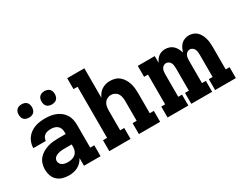

<svg xmlns="http://www.w3.org/2000/svg" viewBox="-83 -1202 2116 1675"><g transform="rotate(-30 975.0 -364.5)"><path d="M235 8H234Q203 8 173 -0.5Q143 -9 120 -30Q97 -51 87 -81Q77 -111 77 -142Q77 -170 85.5 -198Q94 -226 112.5 -247.5Q131 -269 156 -283.5Q181 -298 208.5 -306.5Q236 -315 264.5 -317.5Q293 -320 321 -320H389V-340Q389 -358 383 -375Q377 -392 363.5 -403Q350 -414 333 -418.5Q316 -423 298 -423Q282 -423 266.5 -420Q251 -417 237.5 -408Q224 -399 216.5 -384.5Q209 -370 209 -354H83Q83 -380 91 -405Q99 -430 114 -451Q129 -472 150.5 -487.5Q172 -503 196 -512Q220 -521 246 -524.5Q272 -528 298 -528Q325 -528 352 -524.5Q379 -521 404.5 -511Q430 -501 452 -484Q474 -467 488.5 -444Q503 -421 509 -394.5Q515 -368 515 -340V-110H556V0H389V-78Q378 -57 362 -40Q346 -23 325 -12Q304 -1 281 3.5Q258 8 235 8ZM286 -97Q305 -97 324.5 -102Q344 -107 359.5 -119.5Q375 -132 382 -150.5Q389 -169 389 -189V-215H321Q309 -215 297 -214.5Q285 -214 272.5 -212Q260 -210 248.5 -206Q237 -202 226.5 -195.5Q216 -189 209.5 -178Q203 -167 203 -155Q203 -141 210.5 -128.5Q218 -116 230.5 -109Q243 -102 257 -99.5Q271 -97 286 -97ZM415 -603Q402 -603 388.5 -607Q375 -611 365.5 -620.5Q356 -630 352 -643.5Q348 -657 348 -670Q348 -683 352 -696.5Q356 -710 365.5 -719.5Q375 -729 388.5 -733Q402 -737 415 -737Q428 -737 441.5 -733Q455 -729 464.5 -719.5Q474 -710 478 -696.5Q482 -683 482 -670Q482 -657 478 -643.5Q474 -630 464.5 -620.5Q455 -611 441.5 -607Q428 -603 415 -603ZM185 -603Q172 -603 158.5 -607Q145 -611 135.5 -620.5Q126 -630 122 -643.5Q118 -657 118 -670Q118 -683 122 -696.5Q126 -710 135.5 -719.5Q145 -729 158.5 -733Q172 -737 185 -737Q198 -737 211.5 -733Q225 -729 234.5 -719.5Q244 -710 248 -696.5Q252 -683 252 -670Q252 -657 248 -643.5Q244 -630 234.5 -620.5Q225 -611 211.5 -607Q198 -603 185 -603Z M644 0V-110H685V-625H644V-735H817V-438Q826 -458 839.5 -475.5Q853 -493 871.5 -505Q890 -517 911.5 -522.5Q933 -528 954 -528Q980 -528 1005 -520.5Q1030 -513 1049 -496.5Q1068 -480 1081.5 -457.5Q1095 -435 1102.5 -410.5Q1110 -386 1112.5 -361Q1115 -336 1115 -310V-110H1156V0H942V-110H983V-310Q983 -329 979.5 -348.5Q976 -368 965.5 -384Q955 -400 937 -409Q919 -418 900 -418Q881 -418 863 -409Q845 -400 834.5 -384Q824 -368 820.5 -348.5Q817 -329 817 -310V-110H858V0Z M1231 0V-110H1270V-410H1231V-520H1402V-452Q1409 -468 1419.5 -482.5Q1430 -497 1444 -507.5Q1458 -518 1475 -523Q1492 -528 1510 -528Q1532 -528 1553 -520.5Q1574 -513 1589.5 -498Q1605 -483 1615 -463.5Q1625 -444 1631 -423Q1637 -444 1646.5 -463.5Q1656 -483 1671 -498Q1686 -513 1707 -520.5Q1728 -528 1749 -528Q1771 -528 1792 -520.5Q1813 -513 1828.5 -498Q1844 -483 1854 -463.5Q1864 -444 1870 -423Q1876 -402 1878 -380.5Q1880 -359 1880 -337V-110H1919V0H1710V-110H1748V-337Q1748 -351 1746 -364.5Q1744 -378 1738 -390Q1732 -402 1720 -410Q1708 -418 1695 -418Q1681 -418 1669 -410Q1657 -402 1651 -390Q1645 -378 1643 -364.5Q1641 -351 1641 -337V-110H1680V0H1470V-110H1509V-337Q1509 -351 1507 -364.5Q1505 -378 1499 -390Q1493 -402 1481 -410Q1469 -418 1455 -418Q1442 -418 1430 -410Q1418 -402 1412 -390Q1406 -378 1404 -364.5Q1402 -351 1402 -337V-110H1440V0Z"/></g></svg>

Font: Iosevka Etoile Extrabold
Style: Regular
Weight: 800
Designer: Belleve Invis
Foundry: Belleve Invis
Version: Version 22.1.2; ttfautohint (v1.8.4)